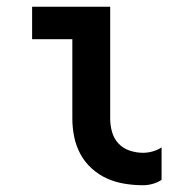

<svg xmlns="http://www.w3.org/2000/svg" viewBox="-20 -540 540 568"><path d="M403 8Q376 8 348.5 3.5Q321 -1 296.5 -12Q272 -23 251.5 -41.5Q231 -60 218 -84Q205 -108 199.5 -135Q194 -162 194 -189V-424H75V-520H306V-189Q306 -169 311.5 -149.5Q317 -130 330.5 -115.5Q344 -101 363.5 -94.5Q383 -88 403 -88Q417 -88 431.5 -92Q446 -96 458 -104V-8Q446 0 431.5 4Q417 8 403 8Z"/></svg>

Font: Iosevka Custom
Style: Bold
Weight: 700
Monospace: yes
Designer: Belleve Invis
Foundry: Belleve Invis
Version: Version 30.3.3; ttfautohint (v1.8.3)